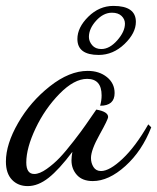

<svg xmlns="http://www.w3.org/2000/svg" viewBox="-46 -583 532 650"><path d="M-26 -36Q-26 -95 15.5 -167Q57 -239 123 -291Q189 -343 251 -343Q290 -343 316 -322Q342 -301 342 -268Q342 -225 293 -225Q298 -243 298 -260Q298 -316 249 -316Q205 -316 155.5 -265.5Q106 -215 74.5 -148.5Q43 -82 43 -33Q43 6 70 6Q88 6 112 -11Q136 -28 156 -49Q176 -70 203.5 -105.5Q231 -141 244 -160L280 -212Q320 -205 320 -187Q320 -179 291 -127Q262 -75 262 -48Q262 -31 270.5 -17.5Q279 -4 296 -4Q325 -4 369 -45.5Q413 -87 456 -162L466 -152Q435 -72 378.5 -21Q322 30 268 30Q233 30 214.5 9.5Q196 -11 196 -40Q196 -52 199 -69Q154 -9 118.5 19Q83 47 48 47Q15 47 -5.5 25.5Q-26 4 -26 -36ZM216 -451Q216 -490 253 -526.5Q290 -563 338 -563Q414 -563 414 -509Q414 -471 375.5 -434Q337 -397 288 -397Q216 -397 216 -451ZM255 -458Q255 -443 266 -430Q277 -417 297 -417Q325 -417 351 -446.5Q377 -476 377 -503Q377 -518 365.5 -529Q354 -540 333 -540Q304 -540 279.5 -513Q255 -486 255 -458Z"/></svg>

Font: DancingScriptRegular
Style: Regular
Weight: 400
Designer: Pablo Impallari
Foundry: Pablo Impallari. www.impallari.com
Version: Version 1.002